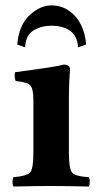

<svg xmlns="http://www.w3.org/2000/svg" viewBox="-20 -680 362 702"><path d="M265.1 -506.8Q264.6 -526.9 257.3 -542Q250 -557.1 237.3 -566.7Q224.6 -576.2 207 -581.1Q189.5 -585.9 168 -585.9Q129.4 -585.9 101.6 -568.1Q73.7 -550.3 71.8 -506.8L43 -517.1Q49.3 -588.4 87.9 -624.3Q126.5 -660.2 168 -660.2Q203.6 -660.2 231.7 -641.1Q259.8 -622.1 275.9 -589.8Q292 -557.6 294.9 -517.1ZM231.9 -122.1Q231.9 -62 243.9 -48.6Q255.9 -35.2 304.2 -32.2Q308.1 -28.3 308.1 -15.1Q308.1 -2 304.2 2Q218.3 0 167 0Q113.8 0 29.8 2Q25.9 -2 25.9 -14.9Q25.9 -27.8 29.8 -32.2Q77.6 -36.1 89.8 -49.1Q102.1 -62 102.1 -122.1V-314Q102.1 -356 90.6 -367.9Q79.1 -379.9 37.1 -383.8Q31.2 -402.8 35.2 -416Q194.3 -437 212.9 -443.8Q235.8 -443.8 235.8 -426.8Q235.8 -425.8 235.8 -423.6Q235.8 -421.4 235.4 -414.8Q234.9 -408.2 234.4 -401.1Q233.9 -394 233.4 -383.8Q232.9 -373.5 232.7 -364Q232.4 -354.5 232.2 -343Q231.9 -331.5 231.9 -321.3Z"/></svg>

Font: Linux Libertine
Style: Bold
Weight: 700
Designer: Philipp H. Poll
Foundry: Philipp H. Poll
Version: Version 5.0.3